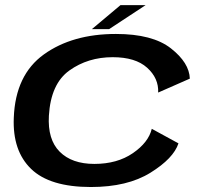

<svg xmlns="http://www.w3.org/2000/svg" viewBox="-20 -727 806 752"><path d="M336 5.5Q479 5.5 569.2 -50.5Q659.5 -106.5 679 -165.5L574.5 -222.5Q561.5 -169 500.2 -127Q439 -85 349.5 -85Q261.5 -85 213.8 -132.8Q166 -180.5 171.5 -274Q179 -399 251.8 -451Q324.5 -503 421.5 -503Q510.5 -503 556.2 -461.8Q602 -420.5 599.5 -364.5L723.5 -419Q721.5 -481 649.5 -537.5Q577.5 -594 434 -594Q263.5 -594 152 -514Q40.5 -434 34 -266Q28.5 -136.5 101.8 -65.5Q175 5.5 336 5.5ZM340 -613H407.5L550.5 -707H452Z"/></svg>

Font: Anybody Expanded Medium
Style: Italic
Weight: 500
Width: 7
Italic angle: -10°
Version: Version 1.113;gftools[0.9.25]